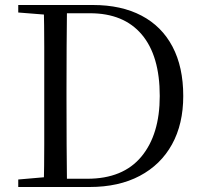

<svg xmlns="http://www.w3.org/2000/svg" viewBox="-20 -748 810 768"><path d="M53 0V-30L191 -42H202V0ZM155 0Q157 -84 157 -170.5Q157 -257 157 -358V-385Q157 -474 157 -559.5Q157 -645 155 -728H248Q247 -645 246.5 -560Q246 -475 246 -385V-358Q246 -257 246.5 -170.5Q247 -84 248 0ZM202 0V-33H329Q472 -33 545.5 -121.5Q619 -210 619 -364Q619 -525 547 -610Q475 -695 340 -695H202V-728H352Q465 -728 546 -685.5Q627 -643 670 -561.5Q713 -480 713 -364Q713 -252 668 -170.5Q623 -89 539 -44.5Q455 0 338 0ZM53 -698V-728H202V-687H191Z"/></svg>

Font: Noto Serif JP ExtraLight
Style: Regular
Weight: 400
Version: Version 2.003-H1;hotconv 1.1.1;makeotfexe 2.6.0